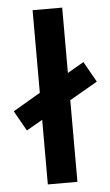

<svg xmlns="http://www.w3.org/2000/svg" viewBox="-66 -772 465 808"><g transform="rotate(-5 166.5 -368.0)"><path d="M346 -413 228 -345V0H103V-273L35 -234L-13 -319L103 -387V-736H228V-460L297 -500Z"/></g></svg>

Font: PRinguin Sans
Style: Bold
Weight: 700
Designer: Vernon Adams
Foundry: Vernon Adams
Version: ""